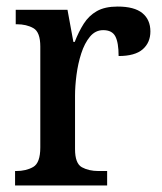

<svg xmlns="http://www.w3.org/2000/svg" viewBox="-20 -566 493 586"><path d="M26 0V-44H29Q60 -44 81.5 -56.5Q103 -69 103 -116V-424Q103 -468 82 -480Q61 -492 31 -492H28V-536H186L204 -438H208Q220 -469 235.5 -493.5Q251 -518 275.5 -532Q300 -546 339 -546Q390 -546 414.5 -526Q439 -506 439 -470Q439 -436 415.5 -415.5Q392 -395 342 -395Q342 -436 332 -455Q322 -474 295 -474Q271 -474 254.5 -454Q238 -434 228 -403Q218 -372 213.5 -337.5Q209 -303 209 -274V-111Q209 -67 230 -55.5Q251 -44 281 -44H307V0Z"/></svg>

Font: Noto Serif Tamil SemiCondensed Medium
Style: Italic
Weight: 500
Width: 4
Italic angle: -12°
Designer: Indian Type Foundry, Tom Grace, and the Monotype Design Team
Foundry: Monotype Imaging Inc.
Version: Version 2.003; ttfautohint (v1.8.4.7-5d5b)